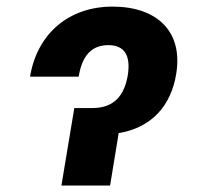

<svg xmlns="http://www.w3.org/2000/svg" viewBox="-20 -573 616 593"><path d="M72.8 -336.3H223C233.3 -400.2 262.1 -433.6 314.6 -433.6C367.2 -433.6 383.9 -398.1 374.6 -340.2C363.3 -274.5 329.5 -239.3 265.3 -239.3H209.5L169.7 0H320L346.6 -161.9C448.2 -178.6 508.2 -246.4 524.1 -344.1C546.2 -475.5 465.2 -552.6 327.4 -552.6C193.2 -552.6 94.8 -469.5 72.8 -336.3Z"/></svg>

Font: Magic Ui Pro
Style: Bold Italic
Weight: 700
Italic angle: -9.39999°
Designer: Stefan Endress, Andreas Faust
Version: Version 1.000;FEAKit 1.0